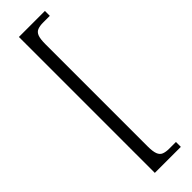

<svg xmlns="http://www.w3.org/2000/svg" viewBox="-300 -759 887 887"><g transform="rotate(-45 143.0 -316.0)"><path d="M84 128V-760H254V-728H210Q189 -728 174.5 -722.5Q160 -717 153.5 -700.5Q147 -684 147 -649V17Q147 51 153.5 68Q160 85 174.5 90.5Q189 96 210 96H254V128Z"/></g></svg>

Font: Noto Serif Khmer Condensed Light
Style: Regular
Weight: 300
Width: 3
Designer: Danh Hong and the Monotype Design Team
Foundry: Monotype Imaging Inc.
Version: Version 2.004